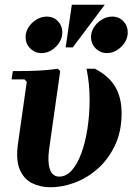

<svg xmlns="http://www.w3.org/2000/svg" viewBox="-20 -780 559 810"><path d="M345 -490H380Q439 -460 466 -414Q493 -368 493 -303Q493 -225 465 -166.5Q437 -108 392.5 -68.5Q348 -29 295.5 -9.5Q243 10 193 10Q151 10 116 -7Q81 -24 63.5 -64.5Q46 -105 56 -175L93 -435L83 -445H29L34 -480Q60 -480 94.5 -480.5Q129 -481 163.5 -483.5Q198 -486 224 -490L234 -480L187 -149Q180 -97 190.5 -66Q201 -35 230 -35Q259 -35 282.5 -61Q306 -87 323 -133Q340 -179 349 -237.5Q358 -296 358 -360Q358 -392 355 -424Q352 -456 345 -490ZM155.5 -556Q127.4 -556 107.7 -575.7Q88 -595.4 88 -623.5Q88 -646 100.7 -665.5Q113.4 -685 133.9 -697.5Q154.4 -710 177 -710Q206 -710 224.5 -690.5Q243 -671.1 243 -643.2Q243 -621 230.6 -601.2Q218.1 -581.4 198.1 -568.7Q178 -556 155.5 -556ZM431.5 -556Q403.4 -556 383.7 -575.7Q364 -595.4 364 -623.5Q364 -646 376.7 -665.5Q389.4 -685 409.9 -697.5Q430.4 -710 453 -710Q482 -710 500.5 -690.5Q519 -671.1 519 -643.2Q519 -621 506.6 -601.2Q494.1 -581.4 474.1 -568.7Q454 -556 431.5 -556ZM422 -760 287 -580H257L283 -760Z"/></svg>

Font: Brygada 1918
Style: Italic
Weight: 400
Italic angle: -8°
Designer: Mateusz Machalski | Borys Kosmynka | Przemek Hoffer
Foundry: NIEPODLEGLA 2018
Version: Version 3.006